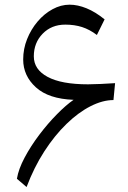

<svg xmlns="http://www.w3.org/2000/svg" viewBox="-20 -772 537 804"><path d="M50.8 -23.4Q57.6 -64.5 83.3 -112.5Q108.9 -160.6 144.8 -208Q180.7 -255.4 218.8 -293.9Q256.8 -332.5 288.1 -354Q183.6 -357.9 130.4 -406.2Q77.1 -454.6 77.1 -522.9Q77.1 -567.4 93.5 -608.4Q109.9 -649.4 137.5 -681.9Q165 -714.4 200 -733.4Q234.9 -752.4 271.5 -752.4Q305.2 -752.4 342.3 -737.3Q379.4 -722.2 418 -690.9L385.7 -625.5Q355.5 -648.4 323.7 -658.7Q292 -668.9 253.4 -668.9Q195.8 -668.9 158.7 -630.9Q121.6 -592.8 121.6 -536.1Q121.6 -481 179.4 -450Q237.3 -418.9 348.6 -418.9Q367.2 -418.9 401.4 -420.4Q435.5 -421.9 461.9 -423.8L455.1 -353Q409.7 -353 358.9 -327.1Q308.1 -301.3 258.3 -252.9Q208.5 -204.6 165.3 -137.7Q122.1 -70.8 91.3 11.2Z"/></svg>

Font: Pinar Regular
Style: Regular
Weight: 400
Designer: Amin Abedi
Version: Version 3.000